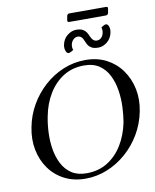

<svg xmlns="http://www.w3.org/2000/svg" viewBox="-102 -1032 905 1120"><g transform="rotate(-10 351.0 -472.0)"><path d="M431 -671Q501 -671 555 -643Q609 -615 644.5 -565.5Q680 -516 693 -453Q706 -390 692 -320Q678 -249 642.5 -189Q607 -129 555.5 -84Q504 -39 442 -14Q380 11 314 11Q244 11 189.5 -17Q135 -45 100 -94Q65 -143 52.5 -206Q40 -269 54 -339Q67 -408 101.5 -468Q136 -528 186.5 -573.5Q237 -619 299.5 -645Q362 -671 431 -671ZM418 -641Q349 -641 296 -608Q243 -575 207.5 -517Q172 -459 158 -384Q149 -339 147 -288.5Q145 -238 153 -190.5Q161 -143 181.5 -104Q202 -65 237 -42Q272 -19 325 -19Q396 -19 449.5 -52.5Q503 -86 538 -143.5Q573 -201 588 -275Q595 -316 597 -365Q599 -414 591.5 -462.5Q584 -511 564 -551.5Q544 -592 508.5 -616.5Q473 -641 418 -641ZM481 -803Q489 -785 498 -778Q507 -771 518 -771Q533 -771 544 -781.5Q555 -792 558 -808Q560 -816 560 -824.5Q560 -833 557 -842Q564 -847 572 -851Q580 -855 586 -855Q596 -855 602 -840Q608 -825 604 -804Q597 -769 572 -749Q547 -729 520 -729Q494 -729 480 -737Q466 -745 459 -756.5Q452 -768 448 -779Q441 -798 432 -805.5Q423 -813 411 -813Q396 -813 384.5 -801.5Q373 -790 370 -775Q366 -758 372 -741Q365 -736 357 -732Q349 -728 342 -728Q333 -728 327 -743Q321 -758 324 -778Q331 -814 356.5 -834Q382 -854 409 -854Q434 -854 448 -846Q462 -838 469.5 -826Q477 -814 481 -803ZM610 -919Q607 -906 594 -906H378Q365 -906 368 -919L372 -942Q375 -955 388 -955H604Q617 -955 614 -942Z"/></g></svg>

Font: Young Serif Light
Style: Italic
Weight: 300
Italic angle: -10.979°
Designer: Bastien Sozeau
Foundry: NBR — Bastien Sozeau
Version: Version 5.001